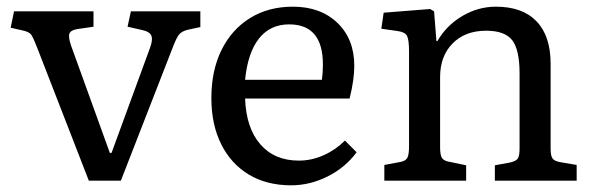

<svg xmlns="http://www.w3.org/2000/svg" viewBox="-20 -541 1778 575"><path d="M246 0 91 -399Q81 -425 74.5 -435.5Q68 -446 47 -450L12 -458L22 -507H260V-461L212 -454Q192 -451 188 -440.5Q184 -430 193 -404L309 -83H314L429 -397Q438 -421 433.5 -433.5Q429 -446 406 -451L362 -461L372 -507H580V-460L543 -452Q526 -448 517.5 -439Q509 -430 497 -398L342 0Z M852 14Q779 14 725.5 -18Q672 -50 642.5 -109Q613 -168 613 -247Q613 -330 643.5 -391.5Q674 -453 729 -487Q784 -521 857 -521Q940 -521 990.5 -472.5Q1041 -424 1041 -344Q1041 -302 1027 -246H714Q717 -158 759.5 -109Q802 -60 875 -60Q913 -60 949 -76Q985 -92 1013 -120L1048 -85Q1014 -39 961 -12.5Q908 14 852 14ZM714 -302H944Q947 -322 947 -348Q947 -468 846 -468Q789 -468 755.5 -425.5Q722 -383 714 -302Z M1131 0V-47L1179 -56Q1195 -59 1200 -68.5Q1205 -78 1205 -104V-386Q1205 -422 1199 -433.5Q1193 -445 1171 -448L1122 -455L1129 -503L1268 -514L1280 -507L1287 -418H1290Q1317 -465 1364.5 -493Q1412 -521 1465 -521Q1545 -521 1587 -477Q1629 -433 1629 -350V-96Q1629 -74 1635 -66Q1641 -58 1660 -55L1707 -47V0H1462V-46L1506 -54Q1525 -58 1530.5 -66Q1536 -74 1536 -96V-321Q1536 -392 1514 -420.5Q1492 -449 1436 -449Q1373 -449 1335.5 -411Q1298 -373 1298 -310V-100Q1298 -78 1303 -69Q1308 -60 1323 -57L1376 -46V0Z"/></svg>

Font: Text Regular
Style: Regular
Weight: 400
Designer: Latin by Veronika Burian and Jose Scaglione. Greek by Irene Vlachou. Cyrillic by Vera Evstafieva.
Foundry: TypeTogether
Version: Version 3.002